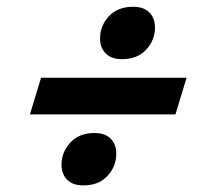

<svg xmlns="http://www.w3.org/2000/svg" viewBox="-20 -544 640 568"><path d="M374 -524Q405 -524 421.8 -507.2Q438.5 -490.5 438.5 -462.5Q438.5 -425.5 412.5 -397.2Q386.5 -369 341 -369Q309.5 -369 292.8 -385.8Q276 -402.5 276 -430Q276 -467.5 302 -495.8Q328 -524 374 -524ZM101.5 -314H532L499 -205.5H68.5ZM259.5 -150.5Q290.5 -150.5 307.2 -134Q324 -117.5 324 -89.5Q324 -52 298.2 -23.8Q272.5 4.5 226.5 4.5Q195.5 4.5 178.8 -12.2Q162 -29 162 -57Q162 -94 188 -122.2Q214 -150.5 259.5 -150.5Z"/></svg>

Font: Newsreader 6pt
Style: Bold Italic
Weight: 700
Italic angle: -17°
Designer: Hugues Gentile
Foundry: Production Type
Version: Version 1.003; ttfautohint (v1.8.3)